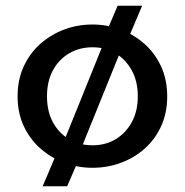

<svg xmlns="http://www.w3.org/2000/svg" viewBox="-20 -568 641 666"><path d="M213 78H128L182 -49L195 -61L340 -420V-435L388 -548H473L412 -404L400 -395L260 -49L261 -33ZM301 14Q249 14 202.5 -3.5Q156 -21 119.5 -53.5Q83 -86 62 -131.5Q41 -177 41 -234Q41 -291 62 -337Q83 -383 119.5 -415.5Q156 -448 202.5 -465.5Q249 -483 301 -483Q351 -483 398 -465.5Q445 -448 481.5 -415.5Q518 -383 539 -337Q560 -291 560 -234Q560 -177 539.5 -131.5Q519 -86 483 -53.5Q447 -21 400 -3.5Q353 14 301 14ZM301 -64Q346 -64 381 -85Q416 -106 437 -144Q458 -182 458 -234Q458 -286 437 -324Q416 -362 381 -383Q346 -404 301 -404Q256 -404 220 -383Q184 -362 163.5 -324Q143 -286 143 -234Q143 -182 163.5 -144Q184 -106 220 -85Q256 -64 301 -64Z"/></svg>

Font: BioRhyme
Style: Regular
Weight: 400
Designer: Aoife Mooney
Foundry: Aoife Mooney Type
Version: Version 1.600;gftools[0.9.33]